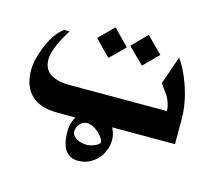

<svg xmlns="http://www.w3.org/2000/svg" viewBox="-81 -461 784 710"><g transform="rotate(15 311.0 -106.0)"><path d="M375 44.9Q375 66.4 367.2 85.9Q359.4 105.5 345.7 120.1Q332 134.8 313.5 143.6Q294.9 152.3 272.5 152.3Q241.2 152.3 224.1 129.4Q207 106.4 207 56.6Q207 36.1 213.9 17.6Q220.7 -1 233.4 -15.6Q246.1 -30.3 263.7 -38.6Q281.2 -46.9 302.7 -46.9Q317.4 -46.9 330.6 -38.1Q343.8 -29.3 353.5 -15.6Q363.3 -2 369.1 14.2Q375 30.3 375 44.9ZM336.9 64.5Q336.9 56.6 330.1 46.9Q323.2 37.1 313.5 28.3Q303.7 19.5 292 14.2Q280.3 8.8 270.5 8.8Q252.9 8.8 242.2 22Q231.4 35.2 231.4 50.8Q231.4 58.6 236.3 65.4Q241.2 72.3 249 77.1Q256.8 82 267.6 84.5Q278.3 86.9 288.1 86.9Q294.9 86.9 303.2 85Q311.5 83 319.3 79.6Q327.1 76.2 332 72.3Q336.9 68.4 336.9 64.5ZM338.9 -299.8 283.2 -244.1 223.6 -304.7 279.3 -360.4ZM465.8 -304.7 410.2 -249 349.6 -308.6 405.3 -365.2ZM151.4 0Q91.8 0 57.6 -28.3Q18.6 -61.5 18.6 -127Q18.6 -167 40 -219.7Q63.5 -276.4 97.7 -301.8H119.1Q102.5 -275.4 94.7 -259.8Q70.3 -211.9 70.3 -182.6Q70.3 -150.4 89.8 -132.8Q115.2 -110.4 171.9 -110.4H543Q543 -136.7 526.4 -166Q519.5 -175.8 498 -205.1L535.2 -312.5Q560.5 -280.3 580.1 -223.6Q603.5 -157.2 603.5 -94.7V0Z"/></g></svg>

Font: Thabit-Bold
Style: Bold
Weight: 700
Designer: Regenerated by Nadim Shaikli
Foundry: MAK Alagha
Version: 0.01